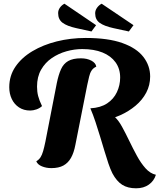

<svg xmlns="http://www.w3.org/2000/svg" viewBox="-20 -890 862 1037"><path d="M533 -240 468 -305Q523 -308 558.5 -331.5Q594 -355 611.5 -392.5Q629 -430 629 -471Q629 -519 604 -553.5Q579 -588 533.5 -606.5Q488 -625 424 -625Q382 -625 339 -613Q296 -601 260 -576.5Q224 -552 202 -513.5Q180 -475 180 -422Q180 -395 186 -371.5Q192 -348 207 -317Q194 -305 176.5 -299Q159 -293 143 -293Q108 -293 82.5 -310Q57 -327 43.5 -355.5Q30 -384 30 -419Q30 -481 63.5 -530Q97 -579 155 -613.5Q213 -648 287 -666.5Q361 -685 443 -685Q564 -685 641 -657.5Q718 -630 754.5 -582.5Q791 -535 791 -477Q791 -430 770 -390Q749 -350 712 -319Q675 -288 629 -267.5Q583 -247 533 -240ZM257 18Q230 18 206.5 8.5Q183 -1 176 -19Q190 -27 198.5 -40Q207 -53 213 -74Q219 -95 225 -124L287 -442Q296 -486 309.5 -516Q323 -546 348.5 -560.5Q374 -575 417 -575Q450 -575 473.5 -562.5Q497 -550 500 -530Q484 -523 475 -509.5Q466 -496 461.5 -476.5Q457 -457 451 -430L387 -107Q379 -65 363.5 -37.5Q348 -10 322.5 4Q297 18 257 18ZM715 127Q670 127 640 108Q610 89 587 46Q576 24 565.5 -7Q555 -38 544 -75Q533 -112 521 -151.5Q509 -191 496 -230.5Q483 -270 468 -305L597 -261Q619 -242 638.5 -206.5Q658 -171 678 -129.5Q698 -88 719.5 -48.5Q741 -9 766 19Q791 47 822 54Q812 87 784 107Q756 127 715 127ZM676 -720 593 -738Q543 -749 518.5 -766.5Q494 -784 494 -818Q494 -834 504 -848Q514 -862 529 -870L701 -754ZM474 -720 392 -738Q342 -749 318 -767Q294 -785 294 -819Q294 -835 303.5 -848.5Q313 -862 328 -870L499 -754Z"/></svg>

Font: Sansita Swashed Light SemiBold
Style: Regular
Weight: 600
Version: Version 1.003